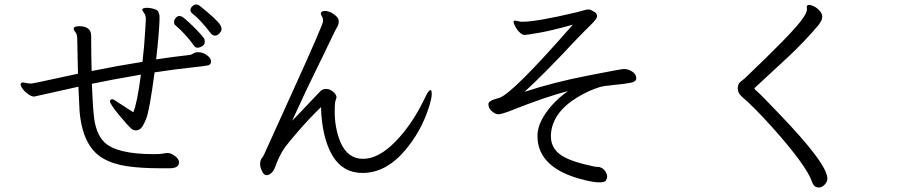

<svg xmlns="http://www.w3.org/2000/svg" viewBox="-20 -779 4040 857"><path d="M846 -575Q809 -627 762 -667Q757 -671 757 -680.5Q757 -690 764.5 -699Q772 -708 781 -708Q790 -708 806.5 -694Q823 -680 842 -661.5Q861 -643 875 -627Q889 -611 891.5 -606.5Q894 -602 894 -591Q894 -580 882.5 -573Q871 -566 861.5 -566Q852 -566 846 -575ZM471 -327Q471 -336 482 -336Q487 -336 505 -323L575 -278Q592 -317 609 -446Q470 -422 390 -405Q392 -367 393.5 -334Q395 -301 398 -271Q405 -184 446 -144Q501 -91 666 -91Q697 -91 708 -93.5Q719 -96 728.5 -96Q738 -96 750 -90Q779 -73 779 -54Q779 -28 737 -28H691Q611 -28 548 -37Q485 -46 440 -72Q348 -125 335 -285Q334 -300 333 -328.5Q332 -357 330 -392L133 -348Q121 -348 106.5 -358Q92 -368 82 -381Q72 -394 72 -402.5Q72 -411 84 -411Q85 -411 105 -407L119 -406Q121 -406 125.5 -407Q130 -408 149 -411.5Q168 -415 210 -424.5Q252 -434 328 -450Q325 -564 325 -593Q325 -622 320 -630Q315 -638 312 -642Q309 -646 309 -650V-652Q310 -662 334 -662Q387 -662 387 -618V-597Q387 -544 389 -462Q508 -486 616 -503Q624 -571 628 -640L631 -694Q631 -711 623 -721Q615 -731 615 -736Q617 -744 632 -744H642Q677 -740 684.5 -729.5Q692 -719 692 -702V-689Q690 -629 677 -514Q749 -525 829 -534Q834 -535 843 -540.5Q852 -546 861 -546H863Q886 -546 904 -532.5Q922 -519 922 -505V-503Q921 -490 907.5 -487Q894 -484 828.5 -477Q763 -470 670 -456Q647 -283 632 -247.5Q617 -212 607 -204.5Q597 -197 586.5 -197Q576 -197 568 -203Q547 -222 509 -268.5Q471 -315 471 -327ZM921 -630Q874 -692 837 -720Q830 -726 830 -734.5Q830 -743 838.5 -751Q847 -759 855.5 -759Q864 -759 869 -755Q952 -689 964 -666Q969 -657 969 -649Q969 -641 960 -630.5Q951 -620 940 -620Q929 -620 921 -630Z M1482 -344 1476 -324Q1474 -308 1474 -281Q1474 -207 1499 -146Q1531 -70 1600.5 -70Q1670 -70 1746 -148Q1822 -226 1879 -347Q1893 -377 1902 -377Q1907 -377 1907 -358Q1907 -339 1893 -296Q1859 -192 1789 -109Q1703 -7 1598 -7Q1512 -7 1466 -81Q1430 -140 1418 -232Q1413 -270 1413 -301Q1365 -255 1317 -200Q1269 -145 1253.5 -123.5Q1238 -102 1227 -79Q1216 -56 1209 -36Q1202 -16 1191 -6.5Q1180 3 1169 3Q1158 3 1149.5 -15Q1141 -33 1141 -45Q1141 -57 1144 -64.5Q1147 -72 1151 -76.5Q1155 -81 1157 -85.5Q1159 -90 1290.5 -380Q1422 -670 1422 -684Q1422 -698 1417 -706Q1412 -714 1412 -718Q1412 -730 1431 -730Q1450 -730 1471 -715Q1492 -700 1492 -685Q1492 -670 1485 -658.5Q1478 -647 1463 -615.5Q1448 -584 1425.5 -537.5Q1403 -491 1377 -438Q1351 -385 1327 -333Q1303 -281 1284 -240Q1307 -263 1353 -312Q1399 -361 1409.5 -371.5Q1420 -382 1436 -382Q1452 -382 1467 -369.5Q1482 -357 1482 -344Z M2280 -687 2305 -682H2313Q2376 -682 2553 -724Q2580 -731 2590 -734Q2600 -737 2608 -737Q2616 -737 2636 -724Q2645 -717 2645 -706Q2645 -695 2618 -669Q2591 -643 2546 -596Q2412 -452 2321 -369Q2448 -411 2601 -441Q2754 -471 2764 -471H2767Q2787 -470 2803.5 -458.5Q2820 -447 2820 -429Q2820 -415 2797 -410Q2774 -405 2722 -400Q2670 -395 2656 -390Q2605 -374 2556 -344Q2445 -276 2439 -178V-170Q2439 -108 2502 -76Q2536 -59 2587.5 -46Q2639 -33 2647 -34Q2655 -35 2665.5 -29.5Q2676 -24 2683 -12.5Q2690 -1 2690 8Q2690 17 2685 26Q2680 35 2655.5 35Q2631 35 2590 25Q2379 -26 2379 -172V-177Q2381 -239 2446 -312Q2477 -346 2515 -372Q2423 -350 2252 -282Q2217 -269 2204 -269Q2191 -269 2175.5 -282.5Q2160 -296 2160 -314Q2160 -328 2191 -337Q2197 -339 2208 -342Q2266 -359 2537 -669Q2445 -643 2388 -633Q2331 -623 2321 -623Q2311 -623 2298.5 -635.5Q2286 -648 2279 -662.5Q2272 -677 2272 -682Q2272 -687 2280 -687Z M3581 -747Q3581 -757 3591 -757Q3601 -757 3614.5 -750Q3628 -743 3639 -730.5Q3650 -718 3650 -705.5Q3650 -693 3645 -685Q3640 -677 3635 -669Q3571 -593 3497 -524Q3423 -455 3349 -387Q3348 -386 3348 -383Q3348 -380 3361.5 -369Q3375 -358 3454 -275Q3673 -48 3673 18Q3673 33 3660.5 45.5Q3648 58 3635 58Q3612 58 3604 31Q3578 -42 3426 -212Q3340 -307 3293 -346Q3273 -363 3273 -383.5Q3273 -404 3285 -413.5Q3297 -423 3304 -429Q3511 -626 3556 -687Q3582 -721 3582 -738Z"/></svg>

Font: LXGW Bright GB
Style: Regular
Weight: 400
Designer: Christian Thalmann (Catharsis Fonts)
Foundry: LXGW / Christian Thalmann (Catharsis Fonts) / Fontworks Inc.
Version: Version 5.510